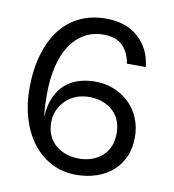

<svg xmlns="http://www.w3.org/2000/svg" viewBox="-75 -703 709 781"><g transform="rotate(10 279.5 -312.5)"><path d="M416 -470Q408 -517 381 -543.5Q354 -570 303 -570Q259 -570 224.5 -550.5Q190 -531 166 -495Q142 -459 129.5 -407Q117 -355 117 -290Q117 -270 118 -245Q119 -220 122 -199Q125 -249 141 -283Q157 -317 181.5 -337.5Q206 -358 237.5 -367Q269 -376 302 -376Q344 -376 380 -361.5Q416 -347 443 -321Q470 -295 485 -259Q500 -223 500 -180Q500 -137 485 -101.5Q470 -66 442 -41Q414 -16 375.5 -2.5Q337 11 290 11Q234 11 188 -13Q142 -37 110 -79Q78 -121 60.5 -178Q43 -235 43 -301Q43 -380 61 -442Q79 -504 112 -547Q145 -590 193 -613Q241 -636 301 -636Q384 -636 435 -590.5Q486 -545 494 -470ZM289 -310Q260 -310 235.5 -300.5Q211 -291 193 -273.5Q175 -256 164.5 -233Q154 -210 154 -183Q154 -123 193 -89.5Q232 -56 290 -56Q348 -56 386 -89.5Q424 -123 424 -183Q424 -243 386 -276.5Q348 -310 289 -310Z"/></g></svg>

Font: Karla Tamil Upright
Style: Regular
Weight: 400
Designer: Jonathan Pinhorn
Foundry: Jonathan Pinhorn
Version: Version 1.001